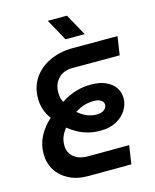

<svg xmlns="http://www.w3.org/2000/svg" viewBox="-128 -966 851 1053"><g transform="rotate(-15 297.0 -440.0)"><path d="M241 0Q177 0 131 -24Q85 -48 60 -88.5Q35 -129 35 -181Q35 -235 59.5 -281Q84 -327 124 -362Q105 -387 94.5 -418Q84 -449 84 -481Q84 -548 117.5 -597Q151 -646 209.5 -673Q268 -700 341 -700H594L578 -595H312Q259 -595 229.5 -564Q200 -533 200 -485Q200 -470 202.5 -456Q205 -442 213 -429Q255 -456 296 -468.5Q337 -481 385 -481Q435 -481 469 -465Q503 -449 520.5 -422.5Q538 -396 538 -363Q538 -328 518.5 -296Q499 -264 461.5 -243.5Q424 -223 370 -223Q333 -223 300.5 -231.5Q268 -240 241 -255Q214 -270 192 -288Q176 -269 166.5 -247Q157 -225 157 -196Q157 -170 169 -150Q181 -130 205.5 -117.5Q230 -105 269 -105L501 -106L485 -1ZM374 -314Q400 -314 415.5 -326Q431 -338 431 -354Q431 -370 416.5 -380Q402 -390 375 -390Q349 -390 323.5 -383Q298 -376 268 -357Q293 -335 319.5 -324.5Q346 -314 374 -314ZM314 -757 246 -880H355L423 -757Z"/></g></svg>

Font: MuseoModerno Medium
Style: Italic
Weight: 500
Italic angle: -9°
Designer: Pablo Cosgaya, Héctor Gatti, Marcela Romero, and the Authors of The MuseoModerno Project.
Foundry: Omnibus-Type Team
Version: Version 1.003